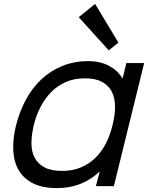

<svg xmlns="http://www.w3.org/2000/svg" viewBox="-20 -953 761 983"><path d="M586 -735 537 -695 383 -865 467 -933ZM563 0H471L490 -73H488Q445 -32 390.5 -11Q336 10 272 10Q198 10 150 -14Q102 -38 76.5 -80.5Q51 -123 48 -182Q45 -241 62 -311Q80 -382 112.5 -442.5Q145 -503 192 -547Q239 -591 299.5 -615.5Q360 -640 432 -640Q493 -640 538 -616Q583 -592 606 -553H608L627 -630H718ZM556 -312Q569 -362 569 -406Q569 -450 553 -482.5Q537 -515 503 -533.5Q469 -552 414 -552Q360 -552 317 -533Q274 -514 242 -481.5Q210 -449 187.5 -405.5Q165 -362 153 -312Q141 -262 141 -219.5Q141 -177 157.5 -145.5Q174 -114 208 -96Q242 -78 297 -78Q352 -78 394.5 -96Q437 -114 469 -145.5Q501 -177 522.5 -219.5Q544 -262 556 -312Z"/></svg>

Font: TypoPRO Sinkin Sans
Style: 400 Italic
Weight: 400
Italic angle: -112°
Designer: Keith Bates
Foundry: K-Type
Version: Sinkin Sans (version 1.0)  by Keith Bates   •   © 2014   www